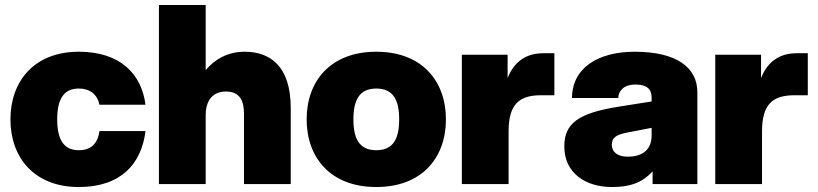

<svg xmlns="http://www.w3.org/2000/svg" viewBox="-20 -740 3290 772"><path d="M297 12C467 12 549 -82 565 -213H380C373 -163 346 -136 297 -136C234 -136 210 -182 210 -260C210 -338 234 -384 297 -384C341 -384 371 -361 380 -319H565C549 -444 462 -532 297 -532C118 -532 22 -414 22 -260C22 -106 118 12 297 12Z M619 0H807V-278C807 -326 828 -372 888 -372C948 -372 961 -330 961 -282V0H1149V-306C1149 -474 1066 -532 964 -532C895 -532 843 -501 807 -458V-720H619Z M1493 12C1677 12 1773 -106 1773 -260C1773 -414 1677 -532 1493 -532C1309 -532 1213 -414 1213 -260C1213 -106 1309 12 1493 12ZM1401 -260C1401 -338 1425 -384 1493 -384C1561 -384 1585 -338 1585 -260C1585 -182 1561 -136 1493 -136C1425 -136 1401 -182 1401 -260Z M1837 0H2025V-212C2025 -320 2067 -357 2155 -357H2209V-526H2165C2097 -526 2048 -494 2021 -426V-520H1837Z M2604 0H2784V-369C2784 -469 2700 -532 2532 -532C2384 -532 2280 -466 2280 -346H2466C2466 -370 2484 -400 2534 -400C2594 -400 2600 -370 2600 -346V-332L2467 -311C2305 -285 2249 -244 2249 -151C2249 -45 2333 12 2441 12C2511 12 2561 -4 2604 -51ZM2440 -158C2440 -188 2459 -199 2507 -208L2600 -226V-195C2600 -133 2557 -110 2504 -110C2464 -110 2440 -128 2440 -158Z M2856 0H3044V-212C3044 -320 3086 -357 3174 -357H3228V-526H3184C3116 -526 3067 -494 3040 -426V-520H2856Z"/></svg>

Font: Aspekta 900
Style: Regular
Weight: 900
Designer: Ivo Dolenc
Version: Version 2.000